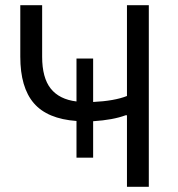

<svg xmlns="http://www.w3.org/2000/svg" viewBox="-20 -718 685 738"><path d="M468 -275H463Q415 -257 338 -252V-112H274V-253Q162 -261 110 -321.5Q58 -382 58 -500V-698H142V-500Q142 -419 175 -377.5Q208 -336 274 -328V-493H338V-326Q420 -330 468 -349V-698H552V0H468Z"/></svg>

Font: IBM Plex Sans
Style: Regular
Weight: 400
Designer: Mike Abbink, Paul van der Laan, Pieter van Rosmalen
Foundry: Bold Monday
Version: Version 3.005